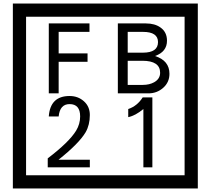

<svg xmlns="http://www.w3.org/2000/svg" viewBox="-20 -980 1195 1090"><path d="M1103 90H53V-960H1103ZM1028 15V-885H128V15ZM488 -799H313V-677H477V-629H313V-450H257V-847H488ZM942 -561Q942 -513 906.5 -481.5Q871 -450 823 -450H649V-847H808Q859 -847 891 -824Q928 -798 928 -749Q928 -686 860 -662Q942 -636 942 -561ZM877 -741Q877 -799 792 -799H705V-681H791Q877 -681 877 -741ZM889 -567Q889 -635 788 -635H705V-498H791Q828 -498 855 -513Q889 -532 889 -567ZM490 -30H251V-81Q372 -173 412 -238Q435 -276 435 -319Q435 -389 375 -389Q320 -389 313 -319H257Q265 -435 375 -435Q423 -435 456.5 -405Q490 -375 490 -327Q490 -271 466 -229Q428 -165 312 -73H490ZM845 -30H794V-361Q748 -323 708 -315V-361Q759 -378 790 -427H845Z"/></svg>

Font: Unicode BMP Fallback SIL
Style: Regular
Weight: 400
Foundry: NRSI, SIL International
Version: Version 5.1 Based on Unicode 5.1